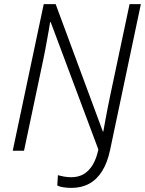

<svg xmlns="http://www.w3.org/2000/svg" viewBox="-20 -734 706 935"><path d="M328 181Q307 181 288 178Q269 175 259 169L262 119Q276 123 292.5 126Q309 129 327 129Q363 129 389 113Q415 97 432.5 67Q450 37 459 -6L227 -626H224Q221 -605 217 -583.5Q213 -562 209 -539Q205 -516 200.5 -492.5Q196 -469 191 -445L97 0H42L193 -714H251L481 -93H483Q488 -120 493.5 -151Q499 -182 505.5 -214Q512 -246 518 -275L611 -714H666L516 -3Q503 58 477.5 99Q452 140 414.5 160.5Q377 181 328 181Z"/></svg>

Font: Noto Sans Display Light
Style: Italic
Weight: 300
Italic angle: -12°
Designer: Monotype Design Team
Foundry: Monotype Imaging Inc.
Version: Version 2.003